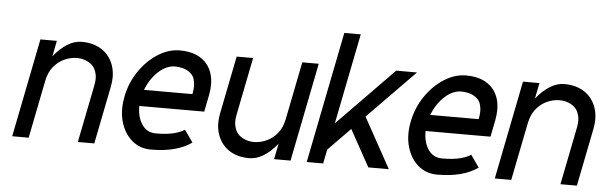

<svg xmlns="http://www.w3.org/2000/svg" viewBox="-46 -854 3202 1016"><g transform="rotate(5 1554.5 -346.0)"><path d="M130.4 0H43L147 -523.4H234.4L217.8 -439.9Q291 -529.8 366.2 -529.8Q429.7 -529.8 473.1 -501Q516.6 -472.2 534.7 -421.9Q545.4 -392.1 545.4 -357.4Q545.4 -333 540 -306.6L479 0H391.6L452.6 -306.6Q456.5 -326.2 456.5 -342.8Q456.5 -366.2 446 -389.9Q435.5 -413.6 408.4 -428Q381.3 -442.4 348.6 -442.4Q316.4 -442.4 283.4 -428Q250.5 -413.6 225.6 -383.5Q200.7 -353.5 191.4 -306.6Z M716.3 -305.2H973.6Q978.5 -329.6 978.5 -348.6Q978.5 -364.7 972.9 -384.5Q967.3 -404.3 949.5 -418.5Q931.6 -432.6 910.2 -437.7Q888.7 -442.9 870.1 -442.9Q824.2 -442.9 782 -404.3Q739.7 -365.7 716.3 -305.2ZM1043.9 -218.3H699.2V-214.4Q699.2 -156.2 725.8 -118.7Q752.4 -81.1 798.3 -81.1Q858.4 -81.1 896.2 -91.3Q934.1 -101.6 950.7 -114.3L996.1 -49.8Q918 6.3 780.8 6.3Q720.7 6.3 678.7 -29.8Q636.7 -65.9 619.1 -127Q609.9 -159.7 609.9 -196.3Q609.9 -227.5 616.7 -261.7Q631.3 -335.9 672.9 -396.7Q714.4 -457.5 771 -493.7Q827.6 -529.8 887.7 -529.8Q987.3 -529.8 1034.7 -469.2Q1067.4 -426.3 1067.4 -363.8Q1067.4 -336.9 1061.5 -306.6Z M1538.1 -523.4H1625.5L1521.5 0H1434.1L1450.7 -83.5Q1377.4 6.3 1302.2 6.3Q1238.8 6.3 1195.3 -22.5Q1151.9 -51.3 1133.8 -102.1Q1123 -131.3 1123 -166Q1123 -190.4 1128.4 -216.8L1189.5 -523.4H1276.9L1215.8 -216.8Q1211.9 -197.3 1211.9 -181.2Q1211.9 -157.7 1222.4 -133.8Q1232.9 -109.9 1260 -95.5Q1287.1 -81.1 1319.8 -81.1Q1352.1 -81.1 1385 -95.5Q1418 -109.9 1442.9 -139.9Q1467.8 -169.9 1477.1 -216.8Z M2043.5 0H1934.6L1827.1 -194.8L1709.5 -74.7L1694.8 0H1607.4L1746.1 -697.8H1833.5L1737.8 -216.8L2037.1 -522.9H2147.5L1896.5 -266.6Z M2236.8 -305.2H2494.1Q2499 -329.6 2499 -348.6Q2499 -364.7 2493.4 -384.5Q2487.8 -404.3 2470 -418.5Q2452.1 -432.6 2430.7 -437.7Q2409.2 -442.9 2390.6 -442.9Q2344.7 -442.9 2302.5 -404.3Q2260.3 -365.7 2236.8 -305.2ZM2564.5 -218.3H2219.7V-214.4Q2219.7 -156.2 2246.3 -118.7Q2272.9 -81.1 2318.8 -81.1Q2378.9 -81.1 2416.7 -91.3Q2454.6 -101.6 2471.2 -114.3L2516.6 -49.8Q2438.5 6.3 2301.3 6.3Q2241.2 6.3 2199.2 -29.8Q2157.2 -65.9 2139.6 -127Q2130.4 -159.7 2130.4 -196.3Q2130.4 -227.5 2137.2 -261.7Q2151.9 -335.9 2193.4 -396.7Q2234.9 -457.5 2291.5 -493.7Q2348.1 -529.8 2408.2 -529.8Q2507.8 -529.8 2555.2 -469.2Q2587.9 -426.3 2587.9 -363.8Q2587.9 -336.9 2582 -306.6Z M2693.8 0H2606.4L2710.4 -523.4H2797.9L2781.2 -439.9Q2854.5 -529.8 2929.7 -529.8Q2993.2 -529.8 3036.6 -501Q3080.1 -472.2 3098.1 -421.9Q3108.9 -392.1 3108.9 -357.4Q3108.9 -333 3103.5 -306.6L3042.5 0H2955.1L3016.1 -306.6Q3020 -326.2 3020 -342.8Q3020 -366.2 3009.5 -389.9Q2999 -413.6 2971.9 -428Q2944.8 -442.4 2912.1 -442.4Q2879.9 -442.4 2846.9 -428Q2814 -413.6 2789.1 -383.5Q2764.2 -353.5 2754.9 -306.6Z"/></g></svg>

Font: Qaz
Style: Italic
Weight: 400
Italic angle: -11.25°
Designer: GGBotNet
Foundry: f0n7
Version: 0.70